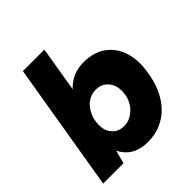

<svg xmlns="http://www.w3.org/2000/svg" viewBox="-192 -837 986 986"><g transform="rotate(-45 301.0 -344.0)"><path d="M9 0 126 -700H282L181 -93L157 0ZM377 -512Q449 -512 497 -479Q545 -446 566 -386.5Q587 -327 575 -247Q567 -189 546.5 -141.5Q526 -94 493.5 -59.5Q461 -25 418 -6.5Q375 12 325 12Q255 12 214.5 -22Q174 -56 161.5 -115.5Q149 -175 160 -252Q168 -314 186.5 -362.5Q205 -411 233 -444.5Q261 -478 297.5 -495Q334 -512 377 -512ZM324 -368Q300 -368 279.5 -358.5Q259 -349 244 -332Q229 -315 219 -292.5Q209 -270 207 -245Q201 -195 226 -163.5Q251 -132 295 -132Q318 -132 338.5 -142Q359 -152 375 -168.5Q391 -185 401 -207Q411 -229 413 -254Q418 -304 392.5 -336Q367 -368 324 -368Z"/></g></svg>

Font: Figtree ExtraBold
Style: Italic
Weight: 800
Italic angle: -9.5°
Foundry: Erik Kennedy
Version: Version 2.001;gftools[0.9.30]